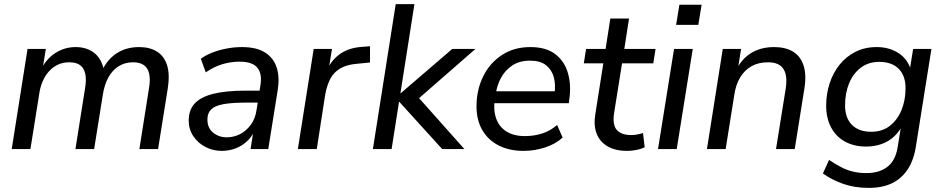

<svg xmlns="http://www.w3.org/2000/svg" viewBox="-20 -725 4586 934"><path d="M37 0 114 -487H203L185 -377L175 -378Q202 -436 247.5 -466Q293 -496 348 -496Q405 -496 441.5 -465Q478 -434 487 -374L475 -378Q500 -434 546.5 -465Q593 -496 657 -496Q708 -496 743 -474.5Q778 -453 792.5 -408.5Q807 -364 796 -294L749 0H658L705 -297Q712 -339 705.5 -367Q699 -395 679.5 -408.5Q660 -422 627 -422Q588 -422 557.5 -403Q527 -384 507.5 -349Q488 -314 480 -263L438 0H347L394 -297Q401 -339 394.5 -367Q388 -395 369 -408.5Q350 -422 317 -422Q287 -422 263 -411Q239 -400 220 -380Q201 -360 188 -330.5Q175 -301 170 -263L128 0Z M1059 9Q1016 9 979.5 -10Q943 -29 920.5 -62.5Q898 -96 898 -138Q898 -190 927 -221.5Q956 -253 1017 -268.5Q1078 -284 1173 -284H1254L1245 -226H1183Q1110 -226 1068 -218.5Q1026 -211 1007.5 -193Q989 -175 989 -144Q989 -102 1017 -79.5Q1045 -57 1083 -57Q1118 -57 1148.5 -73Q1179 -89 1200.5 -118.5Q1222 -148 1228 -190L1247 -311Q1256 -366 1232 -395.5Q1208 -425 1146 -425Q1102 -425 1061 -412.5Q1020 -400 981 -373L957 -439Q981 -457 1013.5 -469.5Q1046 -482 1083 -489Q1120 -496 1157 -496Q1228 -496 1269.5 -469.5Q1311 -443 1326 -396.5Q1341 -350 1331 -287L1285 0H1199L1216 -109H1226Q1213 -69 1186.5 -42.5Q1160 -16 1127 -3.5Q1094 9 1059 9Z M1429 0 1506 -487H1595L1576 -371H1566Q1584 -424 1628 -458Q1672 -492 1740 -497L1780 -500V-421L1719 -415Q1667 -411 1635 -392Q1603 -373 1586.5 -341Q1570 -309 1562 -265L1521 0Z M1794 0 1905 -705H1996L1928 -272H1930L2180 -487H2293L1994 -226L1996 -273L2239 0H2131L1923 -229H1921L1885 0Z M2527 9Q2457 9 2405.5 -17.5Q2354 -44 2326 -92.5Q2298 -141 2298 -207Q2298 -287 2330 -352.5Q2362 -418 2421 -457Q2480 -496 2560 -496Q2637 -496 2682 -461Q2727 -426 2743 -368.5Q2759 -311 2750 -246L2747 -223H2369L2377 -281H2695L2677 -267Q2684 -313 2674 -349.5Q2664 -386 2636 -408Q2608 -430 2559 -430Q2507 -430 2472 -406.5Q2437 -383 2417.5 -347Q2398 -311 2392 -270L2387 -245Q2379 -190 2393.5 -149Q2408 -108 2443.5 -85.5Q2479 -63 2533 -63Q2579 -63 2618.5 -76Q2658 -89 2690 -117L2717 -56Q2684 -25 2632.5 -8Q2581 9 2527 9Z M3031 9Q2973 9 2935 -13.5Q2897 -36 2882 -76Q2867 -116 2876 -170L2915 -417H2820L2831 -487H2926L2949 -635H3040L3017 -487H3169L3158 -417H3006L2968 -179Q2958 -119 2980 -93.5Q3002 -68 3050 -68Q3066 -68 3081 -71Q3096 -74 3108 -78L3116 -9Q3102 -1 3078 4Q3054 9 3031 9Z M3269 -604 3285 -702H3393L3377 -604ZM3181 0 3259 -487H3350L3272 0Z M3419 0 3496 -487H3585L3568 -379H3559Q3584 -435 3631.5 -465.5Q3679 -496 3746 -496Q3800 -496 3836.5 -474.5Q3873 -453 3888.5 -408Q3904 -363 3893 -294L3846 0H3755L3802 -293Q3809 -337 3801.5 -365.5Q3794 -394 3773 -408Q3752 -422 3716 -422Q3669 -422 3635 -402.5Q3601 -383 3580 -347.5Q3559 -312 3552 -263L3510 0Z M4206 189Q4137 189 4082 169.5Q4027 150 3983 119L4013 53Q4043 73 4070.5 87.5Q4098 102 4128.5 109.5Q4159 117 4194 117Q4258 117 4297.5 86Q4337 55 4347 -11L4365 -122L4373 -121Q4357 -87 4330.5 -62Q4304 -37 4269 -24.5Q4234 -12 4193 -12Q4135 -12 4091 -36Q4047 -60 4023 -105Q3999 -150 3999 -211Q3999 -267 4015.5 -318.5Q4032 -370 4064 -410Q4096 -450 4141.5 -473Q4187 -496 4245 -496Q4305 -496 4350.5 -467Q4396 -438 4413 -380L4405 -381L4422 -487H4511L4436 -16Q4426 52 4396.5 97.5Q4367 143 4320 166Q4273 189 4206 189ZM4218 -84Q4272 -84 4309 -113Q4346 -142 4365.5 -190Q4385 -238 4385 -294Q4386 -355 4352.5 -389.5Q4319 -424 4257 -424Q4204 -424 4166.5 -395Q4129 -366 4110 -318.5Q4091 -271 4091 -215Q4090 -153 4123.5 -118.5Q4157 -84 4218 -84Z"/></svg>

Font: Nunito Sans 12pt ExtraLight 12pt Medium
Style: Italic
Weight: 500
Italic angle: -9°
Version: Version 3.101;gftools[0.9.27]